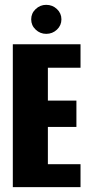

<svg xmlns="http://www.w3.org/2000/svg" viewBox="-20 -774 371 794"><path d="M33 0V-591H313V-494H178V-358H296V-249H178V-95H313V0ZM171 -634Q146 -634 127.5 -651.5Q109 -669 109 -694Q109 -719 127.5 -736.5Q146 -754 171 -754Q197 -754 215.5 -736.5Q234 -719 234 -694Q234 -669 215.5 -651.5Q197 -634 171 -634Z"/></svg>

Font: Alumni Sans ExtraBold
Style: Regular
Weight: 800
Designer: Robert E. Leuschke
Foundry: Robert E. Leuschke
Version: Version 1.018